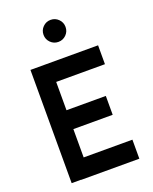

<svg xmlns="http://www.w3.org/2000/svg" viewBox="-179 -1097 952 1195"><g transform="rotate(-20 297.0 -499.5)"><path d="M531.2 -625H208.3V-437.5H468.8V-312.5H208.3V-125H531.2V1H145.8V0H83.3V-750H531.2ZM234.4 -927.1Q234.4 -957.3 255.7 -978.6Q277.1 -1000 307.3 -1000Q337.5 -1000 358.9 -978.6Q380.2 -957.3 380.2 -927.1Q380.2 -896.9 358.9 -875.5Q337.5 -854.2 307.3 -854.2Q277.1 -854.2 255.7 -875.5Q234.4 -896.9 234.4 -927.1Z"/></g></svg>

Font: Vladivostok Bold
Style: Regular
Weight: 700
Width: 4
Designer: Michael Sharanda
Foundry: Michael Sharanda
Version: Version 1.005